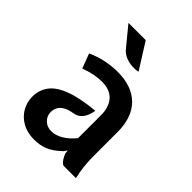

<svg xmlns="http://www.w3.org/2000/svg" viewBox="-216 -848 967 967"><g transform="rotate(45 268.0 -364.0)"><path d="M202.5 12Q153 12 117 -8.2Q81 -28.5 61.8 -62.2Q42.5 -96 42.5 -135.5Q42.5 -180.5 67.8 -216.2Q93 -252 153 -275.5Q213 -299 317.5 -309Q314.5 -289.5 307 -271Q299.5 -252.5 285.2 -239.2Q271 -226 248 -222Q215.5 -217 197 -205.5Q178.5 -194 170.8 -178.8Q163 -163.5 163 -146Q163 -118 182.8 -98.5Q202.5 -79 233 -79Q264 -79 295.2 -97.8Q326.5 -116.5 353.5 -150V-315Q353.5 -370 324.8 -403.2Q296 -436.5 237.5 -436.5Q212 -436.5 184.2 -431.2Q156.5 -426 120.5 -413L91 -491Q137 -512 180.5 -519.8Q224 -527.5 258.5 -527.5Q361 -527.5 416.8 -471.8Q472.5 -416 472.5 -312V-143.5Q472.5 -103.5 476.5 -67.8Q480.5 -32 488.5 0H399Q385.5 -8 377 -21.5Q368.5 -35 362.5 -50.5L360.5 -69.5L348.5 -52Q306.5 -12.5 273.2 -0.2Q240 12 202.5 12ZM332.5 -602Q315.5 -597.5 292.2 -598.8Q269 -600 245.5 -609.2Q222 -618.5 205 -639.5L122.5 -740H245.5Z"/></g></svg>

Font: Expletus Sans SemiBold
Style: Regular
Weight: 600
Version: Version 7.500